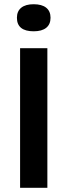

<svg xmlns="http://www.w3.org/2000/svg" viewBox="-20 -888 319 908"><path d="M75 0V-660H204V0ZM139 -740Q100 -740 80 -756Q60 -772 60 -804Q60 -835 80.5 -851.5Q101 -868 139 -868Q178 -868 198.5 -851.5Q219 -835 219 -804Q219 -773 198.5 -756.5Q178 -740 139 -740Z"/></svg>

Font: Bricolage Grotesque 20pt SemiBold
Style: Regular
Weight: 600
Version: Version 1.001;gftools[0.9.33.dev8+g029e19f]